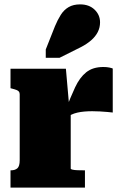

<svg xmlns="http://www.w3.org/2000/svg" viewBox="-20 -857 566 877"><path d="M495 -544V-343Q487 -344 471 -345.5Q455 -347 436.5 -348Q418 -349 401 -349Q383 -349 365.5 -347.5Q348 -346 333 -342.5Q318 -339 305.5 -333Q293 -327 283 -317L278 -350Q302 -413 323 -458Q344 -503 374 -527Q404 -551 452 -551Q468 -551 479.5 -548.5Q491 -546 495 -544ZM28 0V-79H30Q49 -79 59.5 -88.5Q70 -98 70 -125V-426Q70 -434 66.5 -438.5Q63 -443 55.5 -446Q48 -449 36 -452L28 -454V-543H281L296 -372L303 -374V-87Q303 -84 311.5 -82Q320 -80 334 -79.5Q348 -79 364 -79H368V0ZM231 -737Q243 -766 257.5 -789Q272 -812 293.5 -824.5Q315 -837 346 -837Q387 -837 412 -813Q437 -789 437 -755Q437 -731 426.5 -710.5Q416 -690 396.5 -673Q377 -656 350 -642L252 -593H189V-631Z"/></svg>

Font: Roboto Serif Black
Style: Regular
Weight: 900
Designer: Greg Gazdowicz
Foundry: Commercial Type
Version: Version 1.008